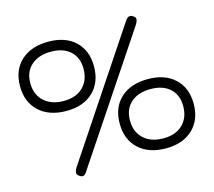

<svg xmlns="http://www.w3.org/2000/svg" viewBox="-105 -834 1116 1002"><g transform="rotate(-15 452.5 -333.0)"><path d="M207 33Q198 27 195 20.5Q192 14 194.5 5.5Q197 -3 204 -15L649 -683Q657 -695 663.5 -700Q670 -705 677.5 -705Q685 -705 693 -699Q702 -694 704.5 -687.5Q707 -681 704.5 -672.5Q702 -664 694 -651L248 17Q242 28 235.5 33.5Q229 39 222 38.5Q215 38 207 33ZM230 -312Q137 -312 82.5 -362.5Q28 -413 28 -499Q28 -586 82.5 -636Q137 -686 230 -686Q322 -686 375 -636Q428 -586 428 -500Q428 -414 375 -363Q322 -312 230 -312ZM230 -366Q296 -366 334 -403Q372 -440 372 -502Q372 -563 334 -597.5Q296 -632 230 -632Q163 -632 123.5 -597Q84 -562 84 -501Q84 -439 123.5 -402.5Q163 -366 230 -366ZM682 11Q588 11 534 -39.5Q480 -90 480 -176Q480 -263 534 -313Q588 -363 682 -363Q773 -363 826.5 -313Q880 -263 880 -177Q880 -91 826.5 -40Q773 11 682 11ZM682 -43Q748 -43 786 -80Q824 -117 824 -179Q824 -240 786 -274.5Q748 -309 682 -309Q614 -309 575 -274Q536 -239 536 -178Q536 -116 575 -79.5Q614 -43 682 -43Z"/></g></svg>

Font: Fredoka SemiExpanded Light
Style: Regular
Weight: 300
Width: 6
Designer: Ben Nathan
Foundry: Milena B. Brandão, Ben Nathan
Version: Version 2.001